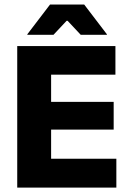

<svg xmlns="http://www.w3.org/2000/svg" viewBox="-20 -847 586 867"><path d="M57.8 0V-639H210.8V0ZM103.3 0V-130.3H505.4V0ZM147.5 -261.7V-386.9H493.3V-261.7ZM103.1 -509.9V-639H501.2V-509.9ZM205.9 -826.5H360.2L462.7 -692.2V-690H344.4L285.2 -753.2H280.9L221.7 -690H103.4V-692.2Z"/></svg>

Font: Anek Gujarati Medium
Style: Regular
Weight: 500
Designer: Mrunmayee Ghaisas (Gujarati), Yesha Goshar (Latin)
Foundry: Ek Type
Version: Version 1.003